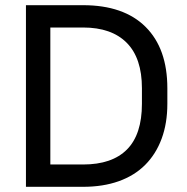

<svg xmlns="http://www.w3.org/2000/svg" viewBox="-20 -720 720 740"><path d="M80 -700H300Q457 -700 541 -616.5Q625 -533 625 -380V-320Q625 -245 603 -185.5Q581 -126 539.5 -84.5Q498 -43 437.5 -21.5Q377 0 300 0H80ZM174 -614V-86H300Q412 -86 469.5 -144Q527 -202 527 -320V-380Q527 -496 468.5 -555Q410 -614 300 -614Z"/></svg>

Font: PT Root UI Web Medium
Style: Regular
Weight: 500
Designer: Vitaly Kuzmin
Foundry: ParaType Ltd.
Version: Version 1.001W